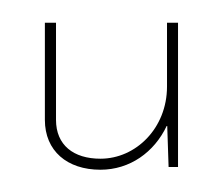

<svg xmlns="http://www.w3.org/2000/svg" viewBox="-20 -147 196 169"><path d="M126.7 -36.1H127.2L128.4 0H136.7V-127H127V-70.8C127 -34.2 99.6 -7.3 68.4 -7.3C44.7 -7.3 29.3 -19.3 29.3 -41.5V-127H19.5V-41.5C19.5 -14.2 39.1 2.4 68.4 2.4C94.2 2.4 115.7 -12.9 126.7 -36.1Z"/></svg>

Font: RisaltypS01
Style: Medium
Weight: 500
Italic angle: -9°
Designer: gluk
Foundry: gluk
Version: Version 0.24